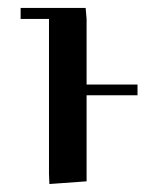

<svg xmlns="http://www.w3.org/2000/svg" viewBox="-20 -459 410 486"><path d="M32.2 -411.1V-439H196.8L199.2 -411.1V-245.1H328.1V-217.8H199.2V0L105 6.8L104 -19V-411.1Z"/></svg>

Font: Dehuti
Style: Bold
Weight: 700
Version: Version 1.2